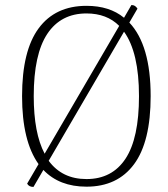

<svg xmlns="http://www.w3.org/2000/svg" viewBox="-20 -724 663 757"><path d="M574 -345Q574 -165 508.5 -76.5Q443 12 321 12Q214 12 151 -54L112 13Q94 13 87 0L132 -77Q67 -168 67 -345Q67 -524 132.5 -612.5Q198 -701 321 -701Q412 -701 469 -654L498 -704H500Q513 -704 522 -690L490 -635Q574 -546 574 -345ZM156 -118 450 -622Q401 -671 321 -671Q220 -671 166.5 -590.5Q113 -510 113 -345Q113 -199 156 -118ZM528 -345Q528 -517 469 -599L172 -90Q225 -18 321 -18Q422 -18 475 -98.5Q528 -179 528 -345Z"/></svg>

Font: Arima Madurai ExtraLight
Style: Regular
Weight: 275
Designer: Joana Correia and Natanael Gama
Foundry: NDISCOVER
Version: Version 1.019